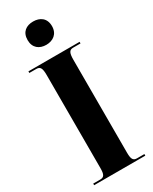

<svg xmlns="http://www.w3.org/2000/svg" viewBox="-238 -989 830 1043"><g transform="rotate(-30 177.5 -468.0)"><path d="M175 -790C217 -790 252 -814 252 -863C252 -914 217 -936 175 -936C132 -936 99 -914 99 -863C99 -814 132 -790 175 -790ZM18 0H339V-10H293C269 -10 261 -23 261 -64V-646C261 -690 269 -704 293 -704H339V-714H18V-704H62C86 -704 94 -690 94 -647V-63C94 -23 86 -10 62 -10H18Z"/></g></svg>

Font: Noto Serif Display ExtraCondensed Black
Style: Regular
Weight: 900
Width: 2
Designer: Monotype Design Team
Foundry: Monotype Imaging Inc.
Version: Version 2.009